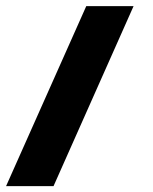

<svg xmlns="http://www.w3.org/2000/svg" viewBox="-86 -370 508 636"><path d="M91.3 246.6H-65.9L199.7 -349.6H356.4Z"/></svg>

Font: Estedad-FD ExtraBold
Style: Regular
Weight: 800
Designer: Amin Abedi
Version: Version 7.3